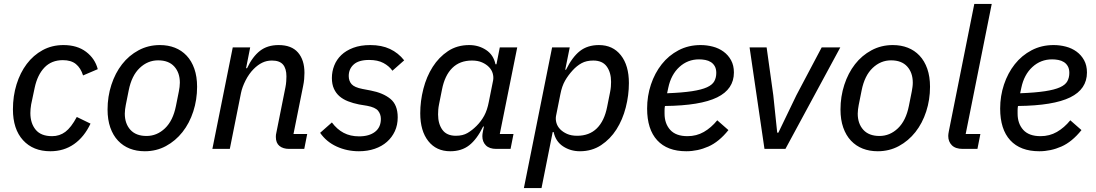

<svg xmlns="http://www.w3.org/2000/svg" viewBox="-20 -760 5592 980"><path d="M237 12Q149 12 97.5 -44.5Q46 -101 46 -202Q46 -270 64.5 -329.5Q83 -389 116.5 -433.5Q150 -478 197.5 -504Q245 -530 304 -530Q374 -530 419.5 -495.5Q465 -461 479 -407L404 -375Q392 -413 367.5 -433Q343 -453 301 -453Q243 -453 207 -415.5Q171 -378 157 -312L139 -227Q137 -216 136 -204Q135 -192 135 -183Q135 -131 162 -98Q189 -65 246 -65Q284 -65 313.5 -87Q343 -109 372 -163L442 -129Q410 -61 358 -24.5Q306 12 237 12Z M719 12Q677 12 642.5 -1.5Q608 -15 582.5 -42Q557 -69 543 -109Q529 -149 529 -201Q529 -267 548.5 -327Q568 -387 603 -432Q638 -477 687.5 -503.5Q737 -530 796 -530Q838 -530 872.5 -516.5Q907 -503 932.5 -476Q958 -449 972 -409Q986 -369 986 -317Q986 -251 966.5 -191Q947 -131 911.5 -86Q876 -41 827 -14.5Q778 12 719 12ZM728 -66Q781 -66 822 -105Q863 -144 878 -219L893 -294Q895 -305 896.5 -316Q898 -327 898 -338Q898 -389 869.5 -420.5Q841 -452 787 -452Q734 -452 693 -413Q652 -374 637 -299L622 -224Q620 -213 618.5 -202Q617 -191 617 -180Q617 -129 645.5 -97.5Q674 -66 728 -66Z M1064 0 1168 -518H1257L1236 -412H1241Q1269 -471 1307 -500.5Q1345 -530 1402 -530Q1468 -530 1501 -492Q1534 -454 1534 -388Q1534 -373 1532.5 -356Q1531 -339 1527 -320L1478 -76H1548L1533 0H1456Q1425 0 1406.5 -15Q1388 -30 1388 -61Q1388 -67 1388.5 -72Q1389 -77 1391 -85L1437 -315Q1440 -330 1441 -345Q1442 -360 1442 -370Q1442 -410 1424.5 -430.5Q1407 -451 1368 -451Q1341 -451 1318.5 -440Q1296 -429 1275 -408Q1251 -384 1233.5 -349.5Q1216 -315 1210 -285L1153 0Z M1812 12Q1751 12 1698.5 -12Q1646 -36 1614 -82L1674 -135Q1700 -100 1734 -82Q1768 -64 1813 -64Q1864 -64 1894 -87Q1924 -110 1924 -153Q1924 -177 1910 -194.5Q1896 -212 1854 -220L1812 -227Q1782 -233 1756.5 -243Q1731 -253 1713 -268.5Q1695 -284 1684.5 -307Q1674 -330 1674 -362Q1674 -395 1686 -425.5Q1698 -456 1722 -479Q1746 -502 1783 -516Q1820 -530 1870 -530Q1928 -530 1970.5 -510Q2013 -490 2043 -452L1983 -399Q1966 -423 1937 -438.5Q1908 -454 1864 -454Q1811 -454 1785.5 -431Q1760 -408 1760 -372Q1760 -347 1774.5 -330.5Q1789 -314 1830 -306L1872 -298Q1935 -286 1972.5 -255.5Q2010 -225 2010 -161Q2010 -122 1995.5 -90.5Q1981 -59 1955 -36Q1929 -13 1892.5 -0.5Q1856 12 1812 12Z M2513 0Q2478 0 2460 -18Q2442 -36 2442 -65Q2442 -75 2445 -90L2450 -114H2446Q2414 -49 2375 -18.5Q2336 12 2278 12Q2207 12 2166 -40Q2125 -92 2125 -182Q2125 -244 2141 -306.5Q2157 -369 2188.5 -418.5Q2220 -468 2266.5 -499Q2313 -530 2375 -530Q2423 -530 2461 -505Q2499 -480 2509 -432H2514L2531 -518H2620L2531 -76H2601L2586 0ZM2307 -67Q2342 -67 2366 -81Q2390 -95 2412 -117Q2436 -141 2451.5 -169.5Q2467 -198 2475 -240L2497 -350Q2500 -367 2495 -385Q2490 -403 2476 -417.5Q2462 -432 2440.5 -441.5Q2419 -451 2389 -451Q2327 -451 2288.5 -413Q2250 -375 2236 -303L2221 -228Q2218 -213 2217 -200.5Q2216 -188 2216 -176Q2216 -128 2238 -97.5Q2260 -67 2307 -67Z M2798 -518H2888L2865 -404H2869Q2901 -469 2940 -499.5Q2979 -530 3037 -530Q3108 -530 3149 -478Q3190 -426 3190 -336Q3190 -274 3174 -211.5Q3158 -149 3126.5 -99.5Q3095 -50 3048 -19Q3001 12 2940 12Q2892 12 2854 -13Q2816 -38 2806 -86H2801L2744 200H2654ZM2926 -67Q2988 -67 3026.5 -105Q3065 -143 3079 -215L3094 -290Q3097 -305 3098 -317.5Q3099 -330 3099 -342Q3099 -390 3077 -420.5Q3055 -451 3008 -451Q2973 -451 2948.5 -437.5Q2924 -424 2903 -401Q2880 -376 2864 -348Q2848 -320 2840 -278L2818 -168Q2815 -151 2820 -133Q2825 -115 2839 -100.5Q2853 -86 2874.5 -76.5Q2896 -67 2926 -67Z M3483 12Q3386 12 3334.5 -44Q3283 -100 3283 -206Q3283 -270 3302.5 -328.5Q3322 -387 3357.5 -432Q3393 -477 3443.5 -503.5Q3494 -530 3556 -530Q3588 -530 3618.5 -522Q3649 -514 3673 -496.5Q3697 -479 3711.5 -452.5Q3726 -426 3726 -390Q3726 -305 3640.5 -263Q3555 -221 3374 -219Q3372 -208 3372 -198Q3372 -188 3372 -180Q3372 -129 3401 -97Q3430 -65 3489 -65Q3535 -65 3572.5 -86.5Q3610 -108 3641 -146L3698 -96Q3650 -36 3595.5 -12Q3541 12 3483 12ZM3548 -457Q3490 -457 3447.5 -418Q3405 -379 3391 -312L3385 -284Q3463 -287 3512 -294.5Q3561 -302 3588.5 -314.5Q3616 -327 3626 -345.5Q3636 -364 3636 -388Q3636 -408 3628.5 -421.5Q3621 -435 3608.5 -443Q3596 -451 3580 -454Q3564 -457 3548 -457Z M3882 0 3806 -518H3893L3927 -274L3947 -83H3953L4045 -274L4174 -518H4269L3989 0Z M4460 12Q4418 12 4383.5 -1.5Q4349 -15 4323.5 -42Q4298 -69 4284 -109Q4270 -149 4270 -201Q4270 -267 4289.5 -327Q4309 -387 4344 -432Q4379 -477 4428.5 -503.5Q4478 -530 4537 -530Q4579 -530 4613.5 -516.5Q4648 -503 4673.5 -476Q4699 -449 4713 -409Q4727 -369 4727 -317Q4727 -251 4707.5 -191Q4688 -131 4652.5 -86Q4617 -41 4568 -14.5Q4519 12 4460 12ZM4469 -66Q4522 -66 4563 -105Q4604 -144 4619 -219L4634 -294Q4636 -305 4637.5 -316Q4639 -327 4639 -338Q4639 -389 4610.5 -420.5Q4582 -452 4528 -452Q4475 -452 4434 -413Q4393 -374 4378 -299L4363 -224Q4361 -213 4359.5 -202Q4358 -191 4358 -180Q4358 -129 4386.5 -97.5Q4415 -66 4469 -66Z M4894 0Q4857 0 4838.5 -18.5Q4820 -37 4820 -66Q4820 -75 4823 -90L4953 -740H5042L4909 -76H4984L4969 0Z M5285 12Q5188 12 5136.5 -44Q5085 -100 5085 -206Q5085 -270 5104.5 -328.5Q5124 -387 5159.5 -432Q5195 -477 5245.5 -503.5Q5296 -530 5358 -530Q5390 -530 5420.5 -522Q5451 -514 5475 -496.5Q5499 -479 5513.5 -452.5Q5528 -426 5528 -390Q5528 -305 5442.5 -263Q5357 -221 5176 -219Q5174 -208 5174 -198Q5174 -188 5174 -180Q5174 -129 5203 -97Q5232 -65 5291 -65Q5337 -65 5374.5 -86.5Q5412 -108 5443 -146L5500 -96Q5452 -36 5397.5 -12Q5343 12 5285 12ZM5350 -457Q5292 -457 5249.5 -418Q5207 -379 5193 -312L5187 -284Q5265 -287 5314 -294.5Q5363 -302 5390.5 -314.5Q5418 -327 5428 -345.5Q5438 -364 5438 -388Q5438 -408 5430.5 -421.5Q5423 -435 5410.5 -443Q5398 -451 5382 -454Q5366 -457 5350 -457Z"/></svg>

Font: IBM Plex Sans Text
Style: Italic
Weight: 450
Italic angle: -11°
Designer: Mike Abbink, Paul van der Laan, Pieter van Rosmalen
Foundry: Bold Monday
Version: Version 3.005